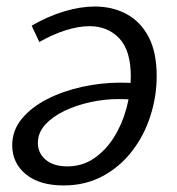

<svg xmlns="http://www.w3.org/2000/svg" viewBox="-20 -557 541 586"><path d="M269.4 -537.1Q323.8 -537.1 366.4 -514Q409.1 -491 433.7 -444.2Q458.2 -397.3 458.2 -324.7Q458.2 -262.3 438.8 -202.5Q419.5 -142.6 382.6 -95.1Q345.8 -47.6 293.1 -19.3Q240.4 9 174.4 9Q100.3 9 58.8 -25.2Q17.3 -59.4 17.3 -113.4Q17.3 -158.8 46.4 -194.3Q75.6 -229.8 123.9 -254.4Q172.2 -279.1 230.7 -291.9Q289.2 -304.8 347.9 -304.8Q361.9 -304.8 371.7 -304.3Q381.5 -303.8 389.5 -303.1L383.5 -251.9Q373.9 -253.9 362.7 -254.3Q351.5 -254.6 340.2 -254.6Q299.3 -254.6 256.2 -245.3Q213.1 -236 176.6 -218.5Q140.2 -201 117.9 -176.4Q95.6 -151.7 95.6 -120.8Q95.6 -89.8 119.4 -69.5Q143.2 -49.2 185.5 -49.2Q231.1 -49.2 267 -73.7Q302.9 -98.2 327.9 -138.2Q352.9 -178.1 366 -226.7Q379.2 -275.4 379.2 -323.6Q379.2 -402.9 344 -440Q308.9 -477.1 253 -477.1Q220.3 -477.1 181 -464.8Q141.7 -452.5 100 -428.8L76.6 -478.7Q127 -507.7 176.3 -522.4Q225.7 -537.1 269.4 -537.1Z"/></svg>

Font: Bitter Thin
Style: Italic
Weight: 100
Italic angle: -9°
Designer: Sol Matas, and Bitter project Authors
Foundry: Sol Matas
Version: Version 2.002